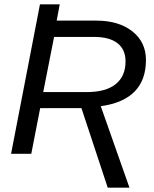

<svg xmlns="http://www.w3.org/2000/svg" viewBox="-20 -708 707 884"><path d="M576 156H476L355 -210H165L124 0H31L164 -688H255L241 -613H424Q527 -613 589.5 -563.5Q652 -514 652 -432Q652 -248 444 -219ZM179 -284H379Q467 -284 512.5 -320.5Q558 -357 558 -425Q558 -480 521 -509Q484 -538 413 -538H229Z"/></svg>

Font: Libra Sans
Style: Italic
Weight: 400
Italic angle: -12°
Foundry: Context Ltd
Version: Version 1.002